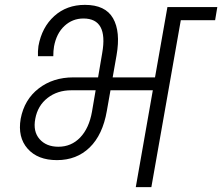

<svg xmlns="http://www.w3.org/2000/svg" viewBox="-20 -769 913 789"><path d="M220 -166Q273 -166 309.5 -204Q346 -242 358 -310L373 -398H273Q216 -398 175.5 -366.5Q135 -335 125 -281Q115 -229 142.5 -197.5Q170 -166 220 -166ZM214 -111Q135 -111 93.5 -158Q52 -205 65 -281Q80 -360 139 -405.5Q198 -451 281 -451H383L400 -551Q425 -693 323 -693Q278 -693 245 -662.5Q212 -632 202 -578Q199 -560 199 -538H136Q135 -558 138 -580Q152 -657 203 -703Q254 -749 329 -749Q413 -749 444.5 -694Q476 -639 459 -542L443 -451H617L668 -740H873L864 -686H723L602 0H538L608 -398H434L419 -313Q402 -215 348.5 -163Q295 -111 214 -111Z"/></svg>

Font: Poppins Light
Style: Italic
Weight: 300
Italic angle: -10°
Designer: Ninad Kale (Devanagari), Jonny Pinhorn (Latin)
Foundry: Indian Type Foundry
Version: Version 3.200;PS 1.000;hotconv 16.6.54;makeotf.lib2.5.65590